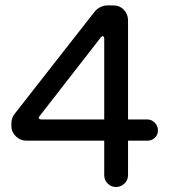

<svg xmlns="http://www.w3.org/2000/svg" viewBox="-20 -708 653 733"><path d="M377.9 -39.1V-170.9H81.1Q57.6 -170.9 40.5 -187.5Q23.4 -204.1 23.4 -227.5V-236.3Q23.4 -256.8 35.2 -272.5L341.8 -664.1Q350.6 -674.8 363.8 -681.2Q377 -687.5 391.6 -687.5H411.1Q436.5 -687.5 452.6 -670.9Q468.8 -654.3 468.8 -629.9V-252H542Q558.6 -252 570.8 -239.7Q583 -227.5 583 -210.9Q583 -193.4 571.3 -182.1Q559.6 -170.9 542 -170.9H468.8V-39.1Q468.8 -20.5 455.1 -7.3Q441.4 5.9 422.9 5.9Q404.3 5.9 391.1 -7.3Q377.9 -20.5 377.9 -39.1ZM377.9 -252V-560.5Q377.9 -564.5 376 -567.4Q374 -570.3 372.1 -570.3Q369.1 -570.3 364.3 -564.5L131.8 -265.6Q127.9 -261.7 127.9 -258.8Q127.9 -252 138.7 -252Z"/></svg>

Font: jf-openhuninn-2.1
Style: Regular
Weight: 400
Designer: [Kosugi Maru]
Designed by MOTOYA      

[Varela Round]
Joe Prince (Latin component); Avraham Cornfeld (Hebrew component)
Foundry: justfont Co., Ltd.
Version: 2.1